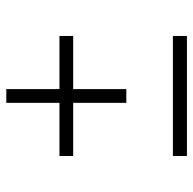

<svg xmlns="http://www.w3.org/2000/svg" viewBox="-22 -441 618 614"><g transform="rotate(-90 287.0 -134.0)"><path d="M95.2 109.9H479V154.8H95.2ZM95.2 -209V-252.9H265.1V-422.9H309.1V-252.9H479V-209H309.1V-39.1H265.1V-209Z"/></g></svg>

Font: Dehuti Alt
Style: Book
Weight: 400
Version: Version 1.2